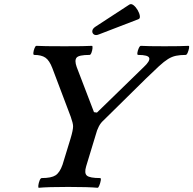

<svg xmlns="http://www.w3.org/2000/svg" viewBox="-20 -885 916 909"><path d="M164 4Q160 4 161.5 -7.5Q163 -19 167.5 -30.5Q172 -42 178 -42Q223 -42 243 -55Q263 -68 276 -105L314 -229Q320 -249 323 -263.5Q326 -278 326 -287Q326 -301 315 -332L228 -562Q214 -599 195 -612Q176 -625 142 -625Q137 -625 138 -635.5Q139 -646 143.5 -657Q148 -668 152 -668Q167 -667 200 -666.5Q233 -666 285 -666Q336 -666 368 -666.5Q400 -667 415 -668Q419 -668 418 -657Q417 -646 413 -635.5Q409 -625 404 -625Q353 -625 342.5 -612Q332 -599 343 -568L425 -354L439 -352L661 -568Q691 -596 686.5 -610.5Q682 -625 634 -625Q629 -625 630.5 -635.5Q632 -646 637 -657Q642 -668 647 -668Q663 -667 690.5 -666.5Q718 -666 759 -666Q798 -666 827 -666.5Q856 -667 873 -668Q877 -668 875 -657Q873 -646 868.5 -635.5Q864 -625 859 -625Q833 -625 813.5 -621Q794 -617 775.5 -605.5Q757 -594 732.5 -571.5Q708 -549 671 -513L469 -314Q445 -293 433 -246L388 -98Q378 -65 391.5 -53.5Q405 -42 454 -42Q459 -42 457 -30.5Q455 -19 450.5 -7.5Q446 4 442 4Q421 2 386 1Q351 0 303 0Q253 0 219 1Q185 2 164 4ZM448 -722Q433 -716 424.5 -722Q416 -728 417 -738.5Q418 -749 431 -758L592 -863Q601 -869 612 -860.5Q623 -852 631.5 -837.5Q640 -823 642 -810Q644 -797 635 -794Z"/></svg>

Font: Junicode SmExp
Style: Bold Italic
Weight: 700
Width: 6
Italic angle: -11°
Designer: Peter S. Baker
Version: Version 2.205; ttfautohint (v1.8.4)